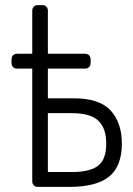

<svg xmlns="http://www.w3.org/2000/svg" viewBox="-20 -730 521 750"><path d="M128 0Q118 0 112 -6Q106 -12 106 -22V-688Q106 -698 112 -704Q118 -710 128 -710H145Q155 -710 161 -704Q167 -698 167 -688V-346H267Q369 -346 412.5 -298Q456 -250 456 -169Q456 -81 406.5 -40.5Q357 0 252 0ZM167 -58H261Q331 -58 363 -82.5Q395 -107 395 -169Q395 -229 364 -258.5Q333 -288 261 -288H167ZM47 -462Q37 -462 31 -468Q25 -474 25 -484V-498Q25 -508 31 -514Q37 -520 47 -520H312Q322 -520 328 -514Q334 -508 334 -498V-484Q334 -474 328 -468Q322 -462 312 -462Z"/></svg>

Font: Rubik Light Light
Style: Regular
Weight: 300
Version: Version 2.101